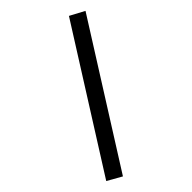

<svg xmlns="http://www.w3.org/2000/svg" viewBox="-320 -826 1081 1081"><g transform="rotate(-45 220.5 -285.0)"><path d="M432 -712 518 -666 8 142 -77 94Z"/></g></svg>

Font: PT Sans
Style: Bold Italic
Weight: 700
Italic angle: -12°
Designer: A.Korolkova, O.Umpeleva, V.Yefimov
Foundry: ParaType Ltd
Version: Version 2.003W OFL